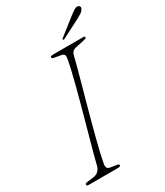

<svg xmlns="http://www.w3.org/2000/svg" viewBox="-211 -943 883 1028"><g transform="rotate(-30 230.5 -429.0)"><path d="M149 -63Q145 -45 149 -35Q153 -25 169.5 -23L202.5 -18Q211.5 -17 215.2 -14.5Q219 -12 219 -7Q219 -3.5 213.5 -1.8Q208 0 201.5 0H24Q15.5 0 12.5 -2Q9.5 -4 9.5 -8Q9 -12 13 -14.5Q17 -17 27 -18L62.5 -22.5Q81.5 -25 92.8 -35Q104 -45 110 -62Q115 -83.5 124.5 -119Q134 -154.5 146.5 -199.8Q159 -245 172.8 -294.5Q186.5 -344 200.2 -394.5Q214 -445 226 -491.5Q238 -538 247 -576.2Q256 -614.5 260 -640Q264 -656 260 -664.5Q256 -673 240.5 -675.5L205.5 -681.5Q195 -683 191.5 -685.5Q188 -688 188 -693Q188 -697 194.5 -698.5Q201 -700 214 -700H387.5Q395.5 -700 398.5 -698.8Q401.5 -697.5 401.5 -694Q401.5 -689 397 -687Q392.5 -685 380.5 -682.5L341.5 -674Q324.5 -672 314.5 -665Q304.5 -658 300.5 -644.5Q294 -617.5 283.5 -578.2Q273 -539 259.8 -491.5Q246.5 -444 232.5 -392.8Q218.5 -341.5 205 -291.5Q191.5 -241.5 180 -197Q168.5 -152.5 160.5 -117.8Q152.5 -83 149 -63ZM395.5 -830Q414.5 -844.5 427.2 -852.5Q440 -860.5 451 -857Q459 -854 460.8 -847Q462.5 -840 457 -832.5Q452 -823 440.8 -816Q429.5 -809 415 -801L300 -742Q298 -740.5 294.8 -740.5Q291.5 -740.5 290.5 -742.5Q289 -745 291.2 -747.8Q293.5 -750.5 296.5 -752Z"/></g></svg>

Font: Fraunces Thin
Style: Italic
Weight: 250
Italic angle: -16°
Version: Version 1.000;[b76b70a41]